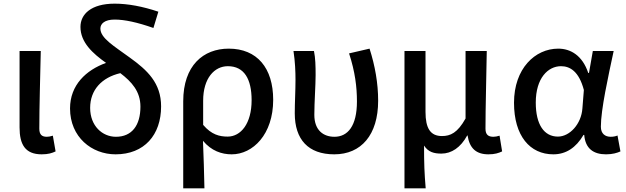

<svg xmlns="http://www.w3.org/2000/svg" viewBox="-20 -830 3425 1050"><path d="M208 14C244 14 265 7 284 -2L269 -88C257 -84 245 -82 236 -82C210 -82 195 -93 195 -126C195 -246 200 -408 203 -551H87V-133C87 -41 117 14 208 14Z M612 14C769 14 861 -92 861 -248C861 -376 786 -446 690 -515C604 -578 529 -621 529 -674C529 -700 552 -723 607 -723C661 -723 731 -708 819 -677L846 -766C760 -795 679 -810 607 -810C478 -810 420 -752 420 -683C420 -598 487 -538 560 -486C451 -447 363 -365 363 -237C363 -80 482 14 612 14ZM638 -430C700 -383 748 -330 748 -247C748 -144 701 -82 614 -82C540 -82 473 -141 473 -240C473 -338 536 -406 638 -430Z M982 200H1098C1096 108 1094 35 1090 -60C1136 -5 1192 14 1247 14C1363 14 1474 -95 1474 -284C1474 -458 1386 -564 1231 -564C1092 -564 982 -472 982 -276ZM1225 -83C1181 -83 1137 -93 1091 -147V-279C1091 -403 1153 -468 1226 -468C1316 -468 1356 -397 1356 -282C1356 -154 1297 -83 1225 -83Z M1808 14C1955 14 2048 -92 2048 -279C2048 -375 2031 -470 2001 -564L1889 -538C1922 -437 1932 -354 1932 -275C1932 -141 1882 -82 1809 -82C1750 -82 1699 -116 1699 -202C1699 -271 1706 -363 1706 -419C1706 -469 1705 -512 1697 -551H1585C1594 -492 1596 -437 1596 -394C1596 -332 1592 -271 1592 -210C1592 -67 1666 14 1808 14Z M2192 200H2308C2301 117 2299 66 2299 -34C2322 2 2354 10 2394 10C2449 10 2499 -23 2535 -89H2537C2548 -19 2584 14 2651 14C2686 14 2707 7 2726 -2L2712 -88C2699 -84 2688 -82 2678 -82C2651 -82 2635 -93 2635 -126C2635 -246 2640 -408 2642 -551H2526V-182C2482 -103 2443 -86 2397 -86C2334 -86 2307 -128 2307 -218V-551H2192Z M3006 14C3075 14 3130 -22 3171 -92H3175C3181 -18 3225 14 3294 14C3330 14 3356 6 3373 -2L3357 -89C3346 -84 3332 -82 3320 -82C3289 -82 3266 -99 3266 -137C3266 -231 3306 -411 3336 -551H3222L3201 -431H3197C3165 -527 3100 -564 3033 -564C2906 -564 2791 -455 2791 -268C2791 -87 2878 14 3006 14ZM3031 -83C2956 -83 2910 -148 2910 -269C2910 -403 2977 -468 3048 -468C3097 -468 3146 -440 3173 -338L3165 -237C3159 -152 3096 -83 3031 -83Z"/></svg>

Font: Noto Sans CJK HK Medium
Style: Regular
Weight: 500
Designer: Ryoko NISHIZUKA 西塚涼子 (kana, bopomofo & ideographs); Paul D. Hunt (Latin, Greek & Cyrillic); Sandoll Communications 산돌커뮤니
Foundry: Adobe
Version: Version 2.004;hotconv 1.0.118;makeotfexe 2.5.65603